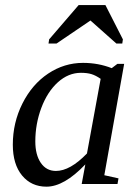

<svg xmlns="http://www.w3.org/2000/svg" viewBox="-20 -715 540 746"><path d="M385.3 -34.2 440.4 -22 436.5 0H297.4L311.5 -76.2Q229 10.3 160.6 10.3Q101.6 10.3 65.7 -33.2Q29.8 -76.7 29.8 -152.8Q29.8 -238.3 67.1 -312.7Q104.5 -387.2 167 -429Q229.5 -470.7 302.7 -470.7Q361.8 -470.7 414.1 -450.2L436 -466.8H462.4ZM371.1 -408.7Q352.1 -421.9 335.4 -427Q318.8 -432.1 294.4 -432.1Q245.6 -432.1 204.8 -395.3Q164.1 -358.4 140.6 -295.9Q117.2 -233.4 117.2 -165.5Q117.2 -113.3 138.7 -82Q160.2 -50.8 197.3 -50.8Q252.4 -50.8 317.9 -118.7ZM168.5 -545.9 170.9 -562 285.6 -695.3H389.6L457.5 -562L455.1 -545.9H432.1L331.5 -635.3L199.7 -545.9Z"/></svg>

Font: Tinos
Style: Italic
Weight: 400
Italic angle: -16.333°
Designer: Steve Matteson
Foundry: Monotype Imaging Inc.
Version: Version 1.32